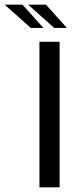

<svg xmlns="http://www.w3.org/2000/svg" viewBox="-123 -798 320 818"><path d="M45 -620H131V0H45ZM8 -679 -103 -778H-27L62 -679ZM108 -679 -3 -778H73L162 -679Z"/></svg>

Font: Smooch Sans SemiBold
Style: Bold
Weight: 600
Designer: Robert E. Leuschke
Foundry: Robert E. Leuschke
Version: Version 1.010; ttfautohint (v1.8.3)